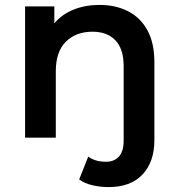

<svg xmlns="http://www.w3.org/2000/svg" viewBox="-20 -560 725 781"><path d="M422 201Q387 201 355.5 193.5Q324 186 302 170L339 77Q367 98 411 98Q445 98 464 76.5Q483 55 483 13V-290Q483 -361 449.5 -396Q416 -431 356 -431Q289 -431 248 -390.5Q207 -350 207 -270V0H82V-534H201V-465Q232 -502 279.5 -521Q327 -540 385 -540Q449 -540 499.5 -515Q550 -490 579 -438Q608 -386 608 -306V10Q608 98 560 149.5Q512 201 422 201Z"/></svg>

Font: Montserrat SemiBold
Style: Regular
Weight: 600
Designer: Julieta Ulanovsky
Foundry: Julieta Ulanovsky
Version: Version 9.000; ttfautohint (v1.8.4.7-5d5b)